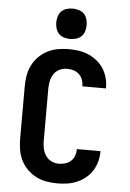

<svg xmlns="http://www.w3.org/2000/svg" viewBox="-63 -1016 726 1070"><g transform="rotate(5 300.0 -481.0)"><path d="M297 8Q267 8 236.5 2.5Q206 -3 179 -17Q152 -31 130 -53Q108 -75 94.5 -102.5Q81 -130 76 -160Q71 -190 71 -221V-514Q71 -545 76 -575Q81 -605 94.5 -632.5Q108 -660 130 -682Q152 -704 179 -718Q206 -732 236.5 -737.5Q267 -743 297 -743Q325 -743 353 -739Q381 -735 407 -724Q433 -713 455.5 -695Q478 -677 493 -653.5Q508 -630 515.5 -602.5Q523 -575 523 -547V-543H391V-545Q391 -563 384.5 -580.5Q378 -598 364.5 -610.5Q351 -623 333 -628Q315 -633 297 -633Q276 -633 256 -623.5Q236 -614 224 -596Q212 -578 207.5 -557Q203 -536 203 -514V-221Q203 -199 207.5 -178Q212 -157 224 -139Q236 -121 256 -111.5Q276 -102 297 -102Q315 -102 333 -107Q351 -112 364.5 -124.5Q378 -137 384.5 -154.5Q391 -172 391 -190V-192H523V-188Q523 -160 515.5 -132.5Q508 -105 493 -81.5Q478 -58 455.5 -40Q433 -22 407 -11Q381 0 353 4Q325 8 297 8ZM300 -800Q283 -800 266 -805Q249 -810 237 -822Q225 -834 220 -851Q215 -868 215 -885Q215 -902 220 -919Q225 -936 237 -948Q249 -960 266 -965Q283 -970 300 -970Q317 -970 334 -965Q351 -960 363 -948Q375 -936 380 -919Q385 -902 385 -885Q385 -868 380 -851Q375 -834 363 -822Q351 -810 334 -805Q317 -800 300 -800Z"/></g></svg>

Font: Iosevka Extrabold Extended
Style: Regular
Weight: 800
Width: 7
Monospace: yes
Designer: Belleve Invis
Foundry: Belleve Invis
Version: Version 32.5.0; ttfautohint (v1.8.4)